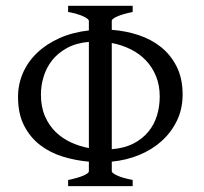

<svg xmlns="http://www.w3.org/2000/svg" viewBox="-20 -635 695 655"><path d="M119.6 -313Q119.6 -270.5 133.3 -238.8Q147 -207 169.9 -184.8Q192.9 -162.6 222.2 -149.2Q251.5 -135.7 283.2 -129.9V-492.2Q239.3 -488.3 208 -470.9Q176.8 -453.6 157.2 -428.5Q137.7 -403.3 128.7 -373Q119.6 -342.8 119.6 -313ZM524.9 -305.7Q524.9 -344.2 512.2 -375.2Q499.5 -406.2 477.5 -429.2Q455.6 -452.1 425.5 -467Q395.5 -481.9 361.3 -488.3V-126Q404.3 -129.4 435.1 -145.3Q465.8 -161.1 485.8 -185.3Q505.9 -209.5 515.4 -240.5Q524.9 -271.5 524.9 -305.7ZM212.4 0V-21Q245.6 -27.8 264.4 -35.9Q283.2 -43.9 283.2 -50.8V-83.5Q237.8 -87.4 194.6 -100.6Q151.4 -113.8 117.2 -139.9Q83 -166 62.3 -206.3Q41.5 -246.6 41.5 -304.2Q41.5 -347.7 58.3 -386.2Q75.2 -424.8 106.7 -454.8Q138.2 -484.9 182.9 -504.9Q227.5 -524.9 283.2 -531.2V-564Q283.2 -569.8 265.4 -578.6Q247.6 -587.4 212.4 -594.2V-615.2H432.6V-594.2Q399.4 -587.4 380.4 -579.1Q361.3 -570.8 361.3 -564V-533.2Q408.7 -529.8 452.4 -515.4Q496.1 -501 529.3 -474.4Q562.5 -447.8 582.5 -408.2Q602.5 -368.7 603 -314.9Q603.5 -265.1 584.2 -224.6Q564.9 -184.1 532 -154.3Q499 -124.5 455.1 -106.4Q411.1 -88.4 361.3 -83.5V-50.8Q361.3 -44.9 379.4 -36.4Q397.5 -27.8 432.6 -21V0Z"/></svg>

Font: Gentium Unicode
Style: Regular
Weight: 400
Version: Version 1.009